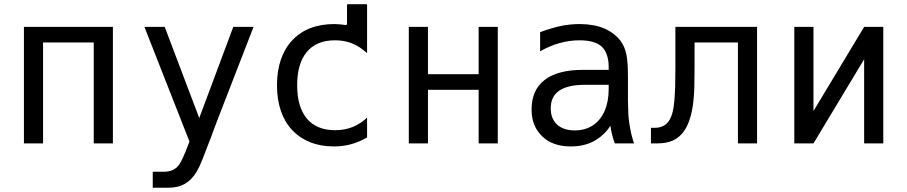

<svg xmlns="http://www.w3.org/2000/svg" viewBox="-20 -673 4254 901"><path d="M182.1 0V-473.6H419.9V0H509.8V-546.9H92.3V0Z M769 208Q816.4 208 848.6 189Q880.9 169.9 903.3 131.8Q914.6 113.3 929.2 77.1L968.8 -25.4L980.5 -56.6Q985.8 -71.3 988.3 -77.6L994.6 -94.2Q996.1 -100.1 1001.5 -112.3L1011.2 -137.7Q1016.1 -152.3 1025.9 -175.8L1169.9 -546.9H1074.7L915 -119.1L752.9 -546.9H657.7L869.1 -8.8Q848.1 47.4 836.4 71.3Q823.7 98.1 812 109.9Q789.1 132.8 750 132.8H696.8V208Z M1351.6 -483.9Q1423.3 -560.1 1548.8 -560.1Q1562.5 -560.1 1574.7 -558.8Q1586.9 -557.6 1600.6 -555.7H1602.5Q1608.4 -555.7 1608.4 -562V-648.4Q1608.4 -653.3 1613.3 -653.3H1697.8Q1702.6 -653.3 1702.6 -648.4V-423.8Q1668 -455.1 1631.8 -469.5Q1595.7 -483.9 1552.2 -483.9Q1465.3 -483.9 1419.9 -429.4Q1374.5 -375 1374.5 -272.9Q1374.5 -170.9 1420.2 -116.5Q1465.8 -62 1552.7 -62Q1640.6 -62 1702.6 -121.1V-27.8Q1663.6 -5.9 1626 4.2Q1588.4 14.2 1546.4 14.2Q1485.4 14.2 1436 -5.4Q1386.7 -24.9 1351.6 -62Q1316.4 -99.1 1298.1 -152.6Q1279.8 -206.1 1279.8 -272.9Q1279.8 -339.8 1298.1 -393.3Q1316.4 -446.8 1351.6 -483.9Z M1988.3 0V-251.5H2226.1V0H2315.9V-546.9H2226.1V-324.7H1988.3V-546.9H1898.4V0Z M2764.2 -9.3Q2787.6 -21.5 2809.1 -40.8Q2830.6 -60.1 2844.2 -83Q2847.2 -63 2852.1 -42.5Q2858.9 -14.6 2865.2 0H2955.6L2950.2 -16.1Q2942.4 -40 2937 -71.8Q2928.7 -116.7 2928.2 -150.4L2926.8 -200.2V-312Q2926.8 -385.3 2918.9 -419.9Q2911.6 -454.1 2892.6 -480.5Q2865.2 -517.6 2815.4 -539.6Q2766.6 -560.1 2699.7 -560.1Q2653.8 -560.1 2610.4 -550.8Q2565.4 -541 2514.6 -522V-432.1Q2558.6 -457.5 2605.7 -470.7Q2652.8 -483.9 2699.2 -483.9Q2771 -483.9 2803.2 -454.6Q2819.3 -439.9 2827.9 -415.3Q2836.4 -390.6 2836.4 -359.4V-345.2H2715.8Q2597.2 -345.2 2535.9 -297.9Q2474.6 -250.5 2474.6 -159.7Q2474.6 -118.2 2487.3 -87.4Q2500 -56.6 2524.4 -33.2Q2573.2 14.2 2658.7 14.2Q2718.8 14.2 2764.2 -9.3ZM2594.2 -88.4Q2564.5 -115.7 2564.5 -164.6Q2564.5 -192.4 2574.2 -212.9Q2584 -233.4 2604.5 -247.6Q2645 -274.9 2722.7 -274.9H2836.4V-254.9Q2836.4 -195.8 2817.1 -152.1Q2797.9 -108.4 2762 -84.7Q2726.1 -61 2677.2 -61Q2624.5 -61 2594.2 -88.4Z M3061.5 0Q3108.4 0 3138.4 -13.9Q3168.5 -27.8 3189.5 -57.1Q3222.7 -104 3233.4 -193.4Q3237.3 -228 3238.3 -264.4Q3239.3 -300.8 3239.3 -354V-473.6H3442.9V0H3532.7V-546.9H3149.4V-352.5Q3149.4 -293.9 3148.4 -267.1Q3147 -229 3144.5 -199.2Q3138.7 -131.8 3117.2 -103Q3106 -87.9 3089.8 -80.6Q3073.7 -73.2 3051.8 -73.2H3034.7V0Z M3797.4 0 4035.2 -395V0H4125V-546.9H4035.2L3797.4 -151.9V-546.9H3707.5V0Z"/></svg>

Font: Hack Dev
Style: Regular
Weight: 400
Designer: Christopher Simpkins
Foundry: Christopher Simpkins
Version: Version 2.0315